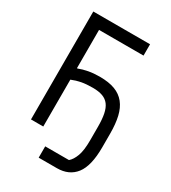

<svg xmlns="http://www.w3.org/2000/svg" viewBox="-201 -780 930 1043"><g transform="rotate(30 264.0 -259.0)"><path d="M211 88H360Q380 71 393 36Q406 1 406 -62V-147Q406 -194 399.5 -226.5Q393 -259 378 -279Q363 -299 338 -308Q313 -317 277 -317Q236 -317 206.5 -311.5Q177 -306 148 -294V0H71V-677H427V-606H148V-366H152Q177 -376 209 -382Q241 -388 279 -388Q336 -388 374.5 -373.5Q413 -359 437 -329Q461 -299 471.5 -254Q482 -209 482 -147V-62Q482 54 441.5 106.5Q401 159 325 159H211Z"/></g></svg>

Font: PlemolJP
Style: Regular
Weight: 400
Monospace: yes
Version: v2.0.4; ttfautohint (v1.8.4.7-5d5b-dirty) -l 6 -r 45 -G 200 